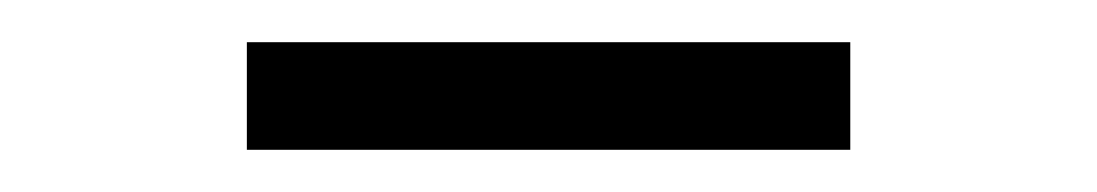

<svg xmlns="http://www.w3.org/2000/svg" viewBox="-20 -716 520 91"><path d="M97 -645V-696H383V-645Z"/></svg>

Font: Nunitoga
Style: Light
Weight: 300
Designer: Vernon Adams
Foundry: Vernon Adams
Version: Version 1.0